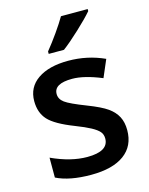

<svg xmlns="http://www.w3.org/2000/svg" viewBox="-117 -840 720 925"><g transform="rotate(-15 243.5 -378.0)"><path d="M444.8 -153.8Q444.8 -74.7 387.2 -32.5Q329.6 9.8 222.2 9.8Q114.3 9.8 48.8 -22.9V-122.1Q144 -78.1 226.1 -78.1Q332 -78.1 332 -142.1Q332 -162.6 320.3 -176.3Q308.6 -189.9 281.7 -204.6Q254.9 -219.2 207 -237.8Q113.8 -273.9 80.8 -310.1Q47.9 -346.2 47.9 -403.8Q47.9 -473.1 103.8 -511.5Q159.7 -549.8 255.9 -549.8Q351.1 -549.8 436 -511.2L398.9 -424.8Q311.5 -460.9 252 -460.9Q161.1 -460.9 161.1 -409.2Q161.1 -383.8 184.8 -366.2Q208.5 -348.6 288.1 -317.9Q355 -292 385.3 -270.5Q415.5 -249 430.2 -220.9Q444.8 -192.9 444.8 -153.8ZM174.3 -606V-618.2Q202.1 -652.3 231.7 -694.3Q261.2 -736.3 278.3 -766.1H411.6V-755.9Q386.2 -726.1 335.7 -679Q285.2 -631.8 250.5 -606Z"/></g></svg>

Font: JBL Sans
Style: Semibold
Weight: 600
Version: Version 1.10